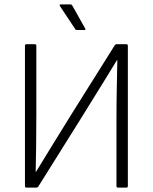

<svg xmlns="http://www.w3.org/2000/svg" viewBox="-20 -857 698 877"><path d="M101 0Q94 0 94 -7V-648Q94 -655 101 -655H139Q146 -655 146 -648V-333Q146 -247 145 -187Q144 -127 143 -73H145Q178 -127 214.5 -186.5Q251 -246 305 -333L504 -650Q507 -655 512 -655H557Q564 -655 564 -648V-7Q564 0 557 0H519Q512 0 512 -7V-310Q512 -388 513.5 -457.5Q515 -527 516 -582H514Q492 -546 468 -507Q444 -468 414.5 -420.5Q385 -373 346 -310L155 -5Q152 0 147 0ZM331 -720Q325 -720 323 -725L254 -829Q249 -837 258 -837H302Q307 -837 310 -832L369 -727Q373 -720 366 -720Z"/></svg>

Font: Sofia Sans Light
Style: Regular
Weight: 300
Designer: Botio Nikoltchev, Ani Petrova
Foundry: lettersoup
Version: Version 4.100; ttfautohint (v1.8.3)